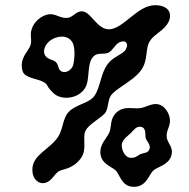

<svg xmlns="http://www.w3.org/2000/svg" viewBox="-20 -681 730 740"><path d="M239 -612C263 -614 274 -641 300 -637C332 -632 355 -567 401 -568C457 -570 510 -662 579 -661C642 -660 647 -614 620 -582C601 -558 575 -548 560 -526C537 -496 554 -450 522 -408C492 -368 424 -339 407 -312C395 -294 399 -269 387 -248C374 -228 321 -203 309 -176C297 -149 317 -104 291 -70C258 -27 219 -30 205 -20C188 -7 180 15 157 23C130 32 102 9 105 -32C108 -86 173 -106 204 -154C224 -184 221 -225 245 -250C276 -281 324 -282 345 -313C367 -346 368 -398 395 -434C418 -465 455 -471 465 -491C477 -513 465 -529 440 -518C424 -510 415 -487 398 -478C380 -470 358 -479 343 -466C312 -440 329 -376 308 -342C283 -300 216 -292 185 -323C154 -353 169 -353 146 -366C123 -378 75 -380 67 -407C53 -458 90 -482 98 -508C104 -531 94 -544 102 -568C109 -595 140 -624 171 -626C196 -628 211 -610 239 -612ZM519 -264C542 -267 560 -281 583 -280C614 -278 637 -242 635 -212C633 -187 619 -175 623 -149C628 -126 650 -112 640 -80C628 -43 584 -38 569 -22C554 -7 543 41 494 39C448 38 443 -8 425 -25C406 -41 371 -50 367 -89C364 -127 393 -149 402 -172C411 -195 402 -226 433 -251C461 -273 492 -261 519 -264ZM524 -192C506 -196 497 -181 486 -170C475 -159 455 -146 450 -128C446 -108 459 -76 481 -73C502 -70 511 -83 522 -87C536 -93 550 -90 556 -106C562 -122 547 -135 542 -147C538 -159 546 -187 524 -192ZM174 -525C156 -512 146 -490 151 -474C158 -451 183 -453 195 -442C208 -429 202 -416 215 -407C229 -397 257 -407 263 -434C268 -458 270 -500 259 -518C239 -551 195 -541 174 -525Z"/></svg>

Font: PicNic
Style: Regular
Weight: 400
Designer: Mariel Nils
Foundry: Velvetyne Type Foundry
Version: Version 2.000;Glyphs 3.2.3 (3260)